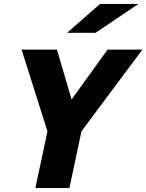

<svg xmlns="http://www.w3.org/2000/svg" viewBox="-20 -951 740 971"><path d="M159 0 220 -287 89 -700H268L342 -448L524 -700H700L392 -287L331 0ZM319 -785 486 -931H680L463 -785Z"/></svg>

Font: Red Hat Mono
Style: Bold Italic
Weight: 700
Italic angle: -12°
Monospace: yes
Designer: Pentagram, MCKL
Foundry: Pentagram, MCKL
Version: Version 1.023; ttfautohint (v1.8.3)